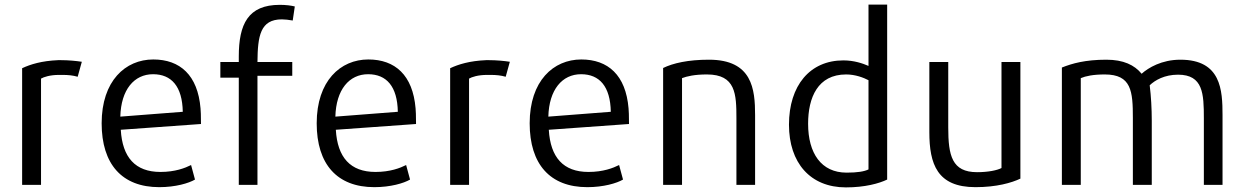

<svg xmlns="http://www.w3.org/2000/svg" viewBox="-20 -800 5414 833"><path d="M335 -532C309 -536 276 -539 245 -539H232C161 -536 112 -521 76 -504V2H158V-459C170 -466 197 -475 236 -475H251C276 -475 296 -473 317 -467C323 -488 329 -510 335 -532Z M773 -315 502 -294C505 -411 562 -478 644 -478C724 -478 771 -425 773 -315ZM852 -262C852 -303 851 -317 850 -330C838 -474 761 -542 645 -542C524 -542 421 -449 421 -265C421 -88 509 12 671 12C741 12 799 -5 826 -21L809 -84C783 -71 740 -54 676 -54C567 -54 511 -117 504 -237Z M1016 -555V-531H936V-463H1016V2H1097V-471H1248V-531H1097C1098 -644 1109 -716 1203 -716C1217 -716 1232 -714 1250 -711L1259 -772C1243 -776 1220 -779 1194 -779C1056 -779 1016 -695 1016 -555Z M1706 -315 1435 -294C1438 -411 1495 -478 1577 -478C1657 -478 1704 -425 1706 -315ZM1785 -262C1785 -303 1784 -317 1783 -330C1771 -474 1694 -542 1578 -542C1457 -542 1354 -449 1354 -265C1354 -88 1442 12 1604 12C1674 12 1732 -5 1759 -21L1742 -84C1716 -71 1673 -54 1609 -54C1500 -54 1444 -117 1437 -237Z M2192 -532C2166 -536 2133 -539 2102 -539H2089C2018 -536 1969 -521 1933 -504V2H2015V-459C2027 -466 2054 -475 2093 -475H2108C2133 -475 2153 -473 2174 -467C2180 -488 2186 -510 2192 -532Z M2630 -315 2359 -294C2362 -411 2419 -478 2501 -478C2581 -478 2628 -425 2630 -315ZM2709 -262C2709 -303 2708 -317 2707 -330C2695 -474 2618 -542 2502 -542C2381 -542 2278 -449 2278 -265C2278 -88 2366 12 2528 12C2598 12 2656 -5 2683 -21L2666 -84C2640 -71 2597 -54 2533 -54C2424 -54 2368 -117 2361 -237Z M3256 2V-300C3256 -413 3244 -541 3056 -541C2965 -541 2900 -526 2857 -505V2H2939V-461C2960 -469 2993 -477 3047 -477C3172 -477 3175 -392 3175 -286V2Z M3748 -65C3730 -56 3700 -51 3653 -51C3543 -51 3486 -135 3486 -263C3486 -377 3528 -477 3651 -477C3691 -477 3727 -463 3748 -452ZM3829 -21V-780H3748V-514C3723 -525 3685 -538 3639 -538C3494 -538 3403 -429 3403 -259C3403 -94 3495 13 3650 13C3732 13 3794 -4 3829 -21Z M4407 -25V-531H4325V-71C4306 -61 4267 -53 4219 -53C4110 -53 4094 -125 4094 -247V-531H4012V-227C4012 -88 4046 12 4212 12C4304 12 4369 -7 4407 -25Z M5284 2V-300C5284 -409 5278 -541 5101 -541C5020 -541 4962 -506 4933 -480C4902 -518 4854 -541 4780 -541C4689 -541 4632 -525 4587 -507V2H4669V-461C4690 -470 4723 -477 4773 -477C4889 -477 4895 -404 4895 -288V2H4977V-276C4977 -328 4974 -383 4968 -430C4991 -452 5032 -476 5091 -476C5200 -476 5203 -393 5203 -286V2Z"/></svg>

Font: Repo
Style: Regular
Weight: 400
Designer: Stefan Peev
Foundry: Context Ltd
Version: Version 0.000